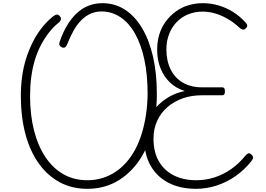

<svg xmlns="http://www.w3.org/2000/svg" viewBox="-20 -1168 1670 1207"><path d="M529 19Q432 19 355 -22.5Q278 -64 223 -141.5Q168 -219 139.5 -326.5Q111 -434 111 -566Q111 -628 119 -687Q127 -746 144.5 -801Q162 -856 186.5 -904.5Q211 -953 243.5 -994Q276 -1035 315 -1066Q329 -1076 338.5 -1076.5Q348 -1077 357 -1065Q365 -1056 363 -1046.5Q361 -1037 352 -1028Q316 -1000 287.5 -963Q259 -926 236.5 -883Q214 -840 199 -790Q184 -740 176.5 -683.5Q169 -627 169 -565Q169 -445 194 -347.5Q219 -250 266 -180Q313 -110 379 -72.5Q445 -35 529 -35Q578 -35 621.5 -48Q665 -61 703 -85.5Q741 -110 773 -146Q805 -182 829.5 -227.5Q854 -273 871 -328Q888 -383 897.5 -445.5Q907 -508 908 -577Q908 -698 887.5 -793.5Q867 -889 829 -956.5Q791 -1024 737 -1060Q683 -1096 618 -1096Q581 -1096 549.5 -1082Q518 -1068 491 -1041Q464 -1014 442 -974.5Q420 -935 400 -884Q394 -872 385.5 -869Q377 -866 366 -872Q356 -878 353.5 -886Q351 -894 356 -908Q375 -963 401 -1007Q427 -1051 460.5 -1083Q494 -1115 535 -1131.5Q576 -1148 624 -1148Q701 -1148 763.5 -1108.5Q826 -1069 871.5 -994Q917 -919 941.5 -814Q966 -709 966 -577Q966 -502 955.5 -432Q945 -362 925 -302.5Q905 -243 876 -192.5Q847 -142 810.5 -103.5Q774 -65 730 -37Q686 -9 635.5 5Q585 19 529 19ZM1212 19Q1112 19 1039 -19Q966 -57 926.5 -127Q887 -197 887 -294Q887 -352 906 -402Q925 -452 960 -491.5Q995 -531 1041 -558Q1087 -585 1142 -596Q1086 -613 1047.5 -650.5Q1009 -688 988.5 -740Q968 -792 968 -855Q968 -907 981.5 -951.5Q995 -996 1021.5 -1032Q1048 -1068 1083.5 -1094.5Q1119 -1121 1163 -1134.5Q1207 -1148 1255 -1148Q1305 -1148 1353.5 -1134Q1402 -1120 1445 -1093Q1488 -1066 1523 -1027Q1532 -1019 1534 -1009.5Q1536 -1000 1524 -989Q1515 -980 1505 -982.5Q1495 -985 1484 -995Q1451 -1026 1413.5 -1048Q1376 -1070 1336 -1082.5Q1296 -1095 1253 -1095Q1205 -1095 1163 -1078Q1121 -1061 1090.5 -1029Q1060 -997 1043 -953.5Q1026 -910 1026 -857Q1026 -786 1052.5 -732Q1079 -678 1129.5 -648.5Q1180 -619 1249 -619H1378Q1386 -619 1390 -613Q1394 -607 1394 -594Q1394 -581 1390 -575Q1386 -569 1378 -569H1247Q1184 -569 1129.5 -550Q1075 -531 1033.5 -495.5Q992 -460 968.5 -409.5Q945 -359 945 -296Q945 -214 977.5 -156Q1010 -98 1070.5 -66.5Q1131 -35 1214 -35Q1272 -35 1327.5 -52.5Q1383 -70 1433 -105Q1483 -140 1524 -191Q1534 -202 1542 -204Q1550 -206 1560 -197Q1570 -188 1570.5 -178.5Q1571 -169 1561 -156Q1518 -101 1461.5 -61.5Q1405 -22 1341.5 -1.5Q1278 19 1212 19Z"/></svg>

Font: Playwrite CL ExtraLight
Style: Regular
Weight: 200
Designer: Veronika Burian, José Scaglione
Foundry: TypeTogether
Version: Version 1.002